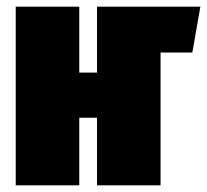

<svg xmlns="http://www.w3.org/2000/svg" viewBox="-20 -554 619 574"><path d="M579 -534 555 -397H460V0H270V-202H217V0H27V-534H217V-337H270V-534Z"/></svg>

Font: Fira Sans Extra Condensed Black
Style: Regular
Weight: 900
Width: 1
Designer: Carrois Corporate & Edenspiekermann AG
Foundry: Carrois Corporate GbR & Edenspiekermann AG
Version: Version 4.203